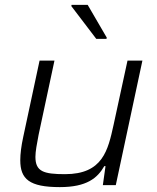

<svg xmlns="http://www.w3.org/2000/svg" viewBox="-20 -758 641 786"><path d="M272 -733 374 -599H416L417 -604L339 -738H273ZM225 8C335 8 379 -29 407 -78H412L401 0H454L563 -510H502L445 -247C422 -143 401 -45 246 -45C158 -45 125 -56 125 -116C125 -138 131 -169 138 -206L203 -510H142L75 -197C67 -160 63 -128 63 -102C63 -25 100 8 225 8Z"/></svg>

Font: Saira UNSAM Light Italic
Style: Regular
Weight: 300
Italic angle: -12°
Designer: Hector Gatti with collaboration of the Omnibus-Type team
Foundry: Omnibus-Type
Version: Version 0.072;PS 000.072;hotconv 1.0.88;makeotf.lib2.5.64775